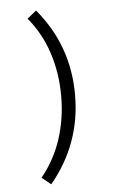

<svg xmlns="http://www.w3.org/2000/svg" viewBox="-55 -743 548 862"><g transform="rotate(-5 219.0 -312.5)"><path d="M282.2 -312.5Q282.2 -90.8 140.6 79.1L99.6 45.9Q159.2 -26.4 189.5 -117.7Q219.7 -209 219.7 -312.5Q219.7 -416 189.5 -507.8Q159.2 -599.6 99.6 -670.9L140.6 -704.1Q282.2 -535.2 282.2 -312.5Z"/></g></svg>

Font: Sudo Light
Style: Regular
Weight: 300
Monospace: yes
Designer: Jens Kutilek
Foundry: Jens Kutilek
Version: Version 0.040